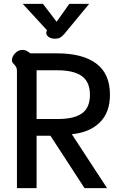

<svg xmlns="http://www.w3.org/2000/svg" viewBox="-20 -977 632 997"><path d="M68 -608Q68 -621 64 -628.5Q60 -636 53 -643Q47 -649 44.5 -653Q42 -657 42 -664Q42 -683 58.5 -700.5Q75 -718 97 -718Q117 -718 137 -700H276Q409 -700 480 -647Q551 -594 551 -485Q551 -393 498 -341Q445 -289 353 -280L536 0H419L242 -272H170V0H68ZM279 -359Q365 -359 406 -388.5Q447 -418 447 -485Q447 -551 405.5 -581.5Q364 -612 278 -612H170V-359ZM220 -807Q220 -809 222 -815L224 -820L98 -957H203L274 -864L340 -957H443L315 -802Q302 -787 292 -781.5Q282 -776 266 -776Q244 -776 232 -785.5Q220 -795 220 -807Z"/></svg>

Font: Niramit Medium
Style: Regular
Weight: 500
Designer: Katatrad Aksorn Co.,Ltd.
Foundry: Cadson Demak Co.,Ltd.
Version: Version 1.000; ttfautohint (v1.6)